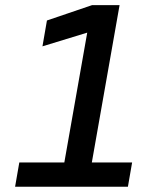

<svg xmlns="http://www.w3.org/2000/svg" viewBox="-20 -713 626 733"><path d="M37.6 0 53.7 -92.8H225.6L313 -588.4L142.1 -536.1L159.2 -634.8L331.5 -693.4H436.5L330.6 -92.8H484.4L468.3 0Z"/></svg>

Font: Cascadia Mono
Style: Italic
Weight: 400
Italic angle: -10°
Monospace: yes
Designer: Aaron Bell
Foundry: Saja Typeworks
Version: Version 2404.023; ttfautohint (v1.8.4)